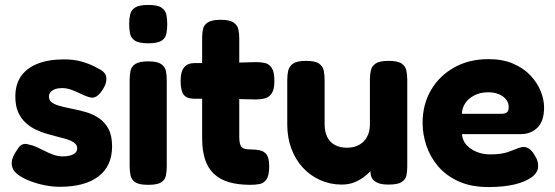

<svg xmlns="http://www.w3.org/2000/svg" viewBox="-20 -738 2242 776"><path d="M221 17Q194 17 162.5 11Q131 5 101 -6.5Q71 -18 51 -33.5Q31 -49 28 -69Q26 -79 28.5 -90.5Q31 -102 38 -114.5Q45 -127 55 -141Q63 -152 73 -155Q83 -158 96 -154Q112 -151 128.5 -143.5Q145 -136 161.5 -127.5Q178 -119 196 -112.5Q214 -106 233 -106Q261 -106 276.5 -114.5Q292 -123 292 -138Q292 -149 285.5 -156Q279 -163 267.5 -168.5Q256 -174 241 -178Q226 -182 208.5 -186.5Q191 -191 173 -196Q148 -203 125 -214Q102 -225 83 -242.5Q64 -260 53 -285.5Q42 -311 42 -348Q42 -397 65 -430Q88 -463 132 -480.5Q176 -498 239 -498Q257 -498 275 -496Q293 -494 310.5 -489Q328 -484 345 -477Q362 -470 379 -460Q409 -446 410 -422Q411 -398 393 -373Q382 -356 370 -348.5Q358 -341 345 -344Q329 -348 310.5 -357Q292 -366 271.5 -374Q251 -382 231 -382Q214 -382 202 -377.5Q190 -373 184 -365.5Q178 -358 178 -348Q178 -335 185.5 -327.5Q193 -320 206 -315Q219 -310 236 -306Q253 -302 273 -298Q300 -293 328.5 -284.5Q357 -276 380.5 -260Q404 -244 418.5 -217Q433 -190 433 -146Q433 -67 378 -25Q323 17 221 17Z M579 9Q542 9 526.5 -1.5Q511 -12 507.5 -29.5Q504 -47 504 -66V-415Q504 -435 507.5 -452Q511 -469 527 -479.5Q543 -490 580 -490Q616 -490 631.5 -479Q647 -468 650.5 -451Q654 -434 654 -413V-65Q654 -46 650.5 -28.5Q647 -11 631.5 -1Q616 9 579 9ZM579 -563Q541 -563 525 -574Q509 -585 505.5 -603Q502 -621 502 -641Q502 -662 506 -679.5Q510 -697 526 -707.5Q542 -718 580 -718Q617 -718 633 -707Q649 -696 652.5 -678Q656 -660 656 -640Q656 -620 652.5 -602Q649 -584 633 -573.5Q617 -563 579 -563Z M992 9Q941 9 904.5 -2Q868 -13 844 -36Q820 -59 808.5 -94.5Q797 -130 797 -179V-585Q797 -605 800.5 -621Q804 -637 820 -647.5Q836 -658 872 -658Q908 -658 924 -647Q940 -636 943.5 -619Q947 -602 947 -582V-185Q947 -169 949.5 -158.5Q952 -148 957 -143Q962 -138 971 -136Q980 -134 993 -134Q1015 -134 1032 -130Q1049 -126 1058.5 -112Q1068 -98 1068 -65Q1068 -29 1057 -13Q1046 3 1028.5 6Q1011 9 992 9ZM766 -483H876L1014 -487Q1033 -487 1050 -483.5Q1067 -480 1078 -464Q1089 -448 1089 -411Q1089 -377 1078.5 -361Q1068 -345 1051 -340.5Q1034 -336 1014 -336L883 -339H762Q733 -340 721.5 -356.5Q710 -373 710 -412Q710 -448 724 -465.5Q738 -483 766 -483Z M1361 8Q1315 8 1274.5 -10Q1234 -28 1204 -60.5Q1174 -93 1157.5 -137.5Q1141 -182 1141 -235V-416Q1141 -436 1145 -453Q1149 -470 1164.5 -481Q1180 -492 1217 -492Q1254 -492 1269.5 -481Q1285 -470 1288.5 -452.5Q1292 -435 1292 -415V-235Q1292 -206 1302.5 -184.5Q1313 -163 1333.5 -152Q1354 -141 1382 -141Q1411 -141 1431.5 -152.5Q1452 -164 1463.5 -185Q1475 -206 1475 -235V-417Q1475 -437 1479 -454Q1483 -471 1498.5 -481.5Q1514 -492 1551 -492Q1588 -492 1603.5 -481Q1619 -470 1622.5 -452.5Q1626 -435 1626 -416V-64Q1626 -45 1622.5 -28.5Q1619 -12 1603 -2Q1587 8 1551 8Q1524 8 1509 2Q1494 -4 1487 -13Q1480 -22 1478.5 -32Q1477 -42 1477 -50L1490 -61Q1487 -57 1477 -46Q1467 -35 1450.5 -22.5Q1434 -10 1412 -1Q1390 8 1361 8Z M1954 18Q1884 18 1833.5 -5Q1783 -28 1751 -65.5Q1719 -103 1703.5 -149Q1688 -195 1688 -241Q1688 -316 1722 -374Q1756 -432 1816 -465.5Q1876 -499 1954 -499Q2012 -499 2054.5 -480.5Q2097 -462 2124.5 -432.5Q2152 -403 2165.5 -369Q2179 -335 2179 -304Q2179 -249 2152.5 -222.5Q2126 -196 2085 -196H1847Q1849 -170 1865.5 -152Q1882 -134 1907 -124Q1932 -114 1960 -114Q1984 -114 2002 -116.5Q2020 -119 2033 -123.5Q2046 -128 2057 -132.5Q2068 -137 2076.5 -140Q2085 -143 2093 -144Q2108 -145 2120.5 -135.5Q2133 -126 2143 -107Q2150 -96 2152.5 -86Q2155 -76 2155 -66Q2155 -42 2130.5 -23Q2106 -4 2061.5 7Q2017 18 1954 18ZM1847 -278H2005Q2021 -278 2028.5 -283.5Q2036 -289 2036 -305Q2036 -323 2025 -336.5Q2014 -350 1995.5 -357.5Q1977 -365 1953 -365Q1922 -365 1898 -353Q1874 -341 1860.5 -321Q1847 -301 1847 -278Z"/></svg>

Font: Fredoka SemiBold
Style: Regular
Weight: 600
Designer: Ben Nathan
Foundry: Milena B. Brandão, Ben Nathan
Version: Version 2.001